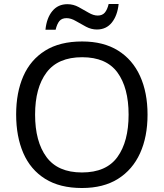

<svg xmlns="http://www.w3.org/2000/svg" viewBox="-20 -933 821 963"><path d="M720 -358Q720 -247 682.5 -164.5Q645 -82 572 -36Q499 10 391 10Q280 10 206.5 -36Q133 -82 97 -165Q61 -248 61 -359Q61 -469 97 -551Q133 -633 206.5 -679Q280 -725 392 -725Q499 -725 572 -679.5Q645 -634 682.5 -551.5Q720 -469 720 -358ZM156 -358Q156 -223 213 -145.5Q270 -68 391 -68Q513 -68 569 -145.5Q625 -223 625 -358Q625 -493 569 -569.5Q513 -646 392 -646Q271 -646 213.5 -569.5Q156 -493 156 -358ZM208 -784Q214 -843 242.5 -877.5Q271 -912 318 -912Q348 -912 374.5 -897.5Q401 -883 425 -869Q449 -855 470 -855Q493 -855 505.5 -869.5Q518 -884 525 -913H575Q569 -855 541 -820Q513 -785 466 -785Q438 -785 411.5 -799Q385 -813 360.5 -827.5Q336 -842 314 -842Q290 -842 278 -827.5Q266 -813 259 -784Z"/></svg>

Font: Noto Sans Limbu
Style: Regular
Weight: 400
Designer: Monotype Design Team
Foundry: Monotype Imaging Inc.
Version: Version 2.004; ttfautohint (v1.8.4.7-5d5b)